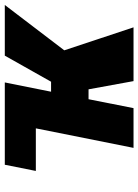

<svg xmlns="http://www.w3.org/2000/svg" viewBox="90 -658 568 788"><g transform="rotate(-90 374.0 -264.0)"><path d="M401.4 -184.6H360.8L324.2 0H161.1L241.2 -400.9H66.4L91.8 -528.3H429.7L391.6 -338.4H432.6L539.6 -528.3H747.6L561.5 -284.2L655.8 0H435.1Z"/></g></svg>

Font: Roboto-BlackItalic
Style: Italic
Weight: 900
Italic angle: -12°
Designer: Google
Version: Version 1.100141; 2013